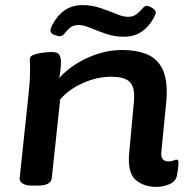

<svg xmlns="http://www.w3.org/2000/svg" viewBox="-20 -726 737 753"><path d="M595 7Q542 7 510.5 -22Q479 -51 487 -130L503 -303Q504 -313 505 -323.5Q506 -334 506 -351Q506 -390 485.5 -407.5Q465 -425 416 -425Q361 -425 305.5 -400.5Q250 -376 216 -336L183 -27Q180 2 127 2H107Q81 2 68.5 -6.5Q56 -15 57 -26L92 -357Q95 -384 96.5 -407.5Q98 -431 98 -456Q98 -467 97.5 -476Q97 -485 97 -495Q97 -506 114.5 -512Q132 -518 152.5 -520Q173 -522 183 -522Q205 -522 212 -512Q219 -502 219 -483Q219 -454 212 -420Q258 -470 325 -500Q392 -530 459 -530Q511 -530 550.5 -515.5Q590 -501 612 -465Q634 -429 634 -365Q634 -352 633 -340Q632 -328 631 -316L613 -133Q608 -93 641 -93Q652 -93 660.5 -96.5Q669 -100 672 -100Q680 -100 680 -89Q680 -86 679 -73.5Q678 -61 674 -38Q669 -13 643 -3Q617 7 595 7ZM214 -584Q207 -584 192.5 -589.5Q178 -595 178 -605Q178 -615 186 -630Q227 -706 303 -706Q340 -706 374 -694.5Q408 -683 435.5 -671.5Q463 -660 481 -660Q503 -660 516.5 -671Q530 -682 538.5 -692.5Q547 -703 555 -703Q564 -703 577.5 -694.5Q591 -686 591 -677Q591 -671 582 -654Q563 -620 534.5 -601Q506 -582 465 -582Q429 -582 395.5 -593.5Q362 -605 334.5 -616.5Q307 -628 289 -628Q267 -628 254.5 -617Q242 -606 233.5 -595Q225 -584 214 -584Z"/></svg>

Font: Asap Expanded Expanded SemiBold
Style: Italic
Weight: 600
Width: 7
Italic angle: -6°
Designer: Pablo Cosgaya
Foundry: Omnibus-Type
Version: Version 3.001; ttfautohint (v1.8.4.7-5d5b)